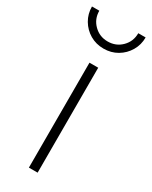

<svg xmlns="http://www.w3.org/2000/svg" viewBox="-238 -773 647 817"><g transform="rotate(30 86.0 -364.0)"><path d="M64 0V-515.6H106.9V0ZM85.4 -597.2Q48.3 -597.2 18.6 -614.7Q-11.2 -632.3 -28.8 -662.1Q-46.4 -691.9 -46.4 -728H-10.3Q-10.3 -687.5 17.6 -659.9Q45.4 -632.3 85.4 -632.3Q126 -632.3 153.6 -659.9Q181.2 -687.5 181.2 -728H217.3Q217.3 -691.9 199.7 -662.1Q182.1 -632.3 152.3 -614.7Q122.6 -597.2 85.4 -597.2Z"/></g></svg>

Font: Inter Display ExtraLight
Style: Regular
Weight: 200
Designer: Rasmus Andersson
Foundry: rsms
Version: Version 4.000;git-a52131595